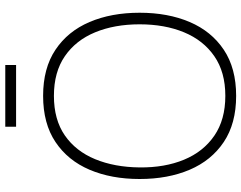

<svg xmlns="http://www.w3.org/2000/svg" viewBox="-116 -806 937 746"><g transform="rotate(-90 353.0 -433.5)"><path d="M233 -840V-882H473V-840ZM353 15Q245.5 15 173.8 -33Q102 -81 66 -165.5Q30 -250 30 -360Q30 -470 66 -554.5Q102 -639 173.8 -687Q245.5 -735 353 -735Q460.5 -735 532.2 -687Q604 -639 640 -554.5Q676 -470 676 -360Q676 -250 640 -165.5Q604 -81 532.2 -33Q460.5 15 353 15ZM353 -27Q445.5 -27 507.2 -69.8Q569 -112.5 600 -187.5Q631 -262.5 631 -360Q631 -457.5 600 -532.8Q569 -608 507.2 -650.5Q445.5 -693 353 -693Q260.5 -693 199.2 -650.5Q138 -608 107 -532.8Q76 -457.5 75 -360Q74 -262.5 105 -187.5Q136 -112.5 198.2 -69.8Q260.5 -27 353 -27Z"/></g></svg>

Font: Manrope ExtraLight
Style: Regular
Weight: 200
Designer: Mikhail Sharanda
Foundry: Mikhail Sharanda
Version: Version 4.505